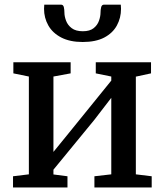

<svg xmlns="http://www.w3.org/2000/svg" viewBox="-20 -828 728 848"><path d="M37.5 0V-49.5L107.5 -58V-490L39 -504V-553H292V-504L216 -490V-157L286 -243L471.5 -472V-490L403 -504V-553H647V-504L580 -489.5V-58L650 -49.5V0H397V-49.5L471.5 -58V-396L396.5 -298.5L216 -78.5V-57.5L278 -49.5V0ZM249 -807.5Q259.5 -807.5 262 -796.2Q264.5 -785 264.5 -772.5Q264.5 -756 271.8 -736.5Q279 -717 296.8 -703.5Q314.5 -690 346 -690Q376.5 -690 393.5 -703.5Q410.5 -717 417.2 -736.5Q424 -756 424 -772.5Q424 -785 426.8 -796.2Q429.5 -807.5 440 -807.5H513.5Q513.5 -803.5 514 -798.2Q514.5 -793 514.5 -789Q514.5 -749 496.2 -715.5Q478 -682 440.5 -662.2Q403 -642.5 345 -642.5Q289 -642.5 250.8 -662.2Q212.5 -682 193.5 -715.5Q174.5 -749 174.5 -789Q174.5 -793.5 175 -798.2Q175.5 -803 175.5 -807.5Z"/></svg>

Font: Merriweather 24pt Medium
Style: Regular
Weight: 500
Designer: Eben Sorkin
Foundry: Eben Sorkin
Version: Version 2.100